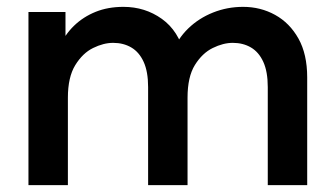

<svg xmlns="http://www.w3.org/2000/svg" viewBox="-20 -540 975 560"><path d="M63 0V-505H171V-382L152 -401Q169 -439 196 -465Q223 -491 259 -505.5Q295 -520 340 -520Q403 -520 452 -485Q501 -450 518 -382L481 -384Q498 -427 529 -457Q560 -487 601.5 -503.5Q643 -520 689 -520Q740 -520 782.5 -496.5Q825 -473 850.5 -427.5Q876 -382 876 -314V0H761V-286Q761 -331 748 -359.5Q735 -388 712 -401.5Q689 -415 659 -415Q631 -415 600.5 -400Q570 -385 548.5 -350.5Q527 -316 527 -255V0H412V-286Q412 -331 399 -359.5Q386 -388 363 -401.5Q340 -415 310 -415Q282 -415 251.5 -400Q221 -385 199.5 -350Q178 -315 178 -255V0Z"/></svg>

Font: Fustat
Style: Bold
Weight: 700
Designer: Mohamed Gaber, Khaled Hosny, Laura Garcia Mut
Foundry: Kief Type Foundry, Alif Type Foundry, Hard Type Foundry
Version: Version 1.007